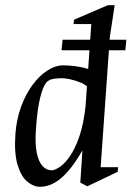

<svg xmlns="http://www.w3.org/2000/svg" viewBox="-20 -713 508 739"><path d="M216.9 -519.6 220.9 -560H466.4L462.4 -519.6ZM134.5 5.9Q109 5.9 85.1 -13.9Q61.1 -33.8 47.6 -78.7Q34 -123.5 39.4 -198.5Q43.6 -254.8 61.3 -302.7Q78.9 -350.5 105.1 -386Q131.2 -421.5 162 -441.4Q192.8 -461.3 223.5 -461.5Q244.4 -461.5 270 -458.2Q295.7 -455 319.4 -447.7L331.4 -620.4H263L265 -637.1L395 -693H421.4L402.9 -572.1L367.4 -69.4H434.8L432.8 -51.6L316.1 4L289.1 -10L297.2 -134.1Q274.5 -94.7 253.1 -67.5Q231.7 -40.3 211.3 -24.2Q190.9 -8 171.7 -1Q152.5 5.9 134.5 5.9ZM178.9 -57.5Q190.2 -57.5 209.1 -69.8Q228 -82 248 -110.1Q268 -138.1 284.9 -186.3Q301.7 -234.4 309.6 -306.4L314.6 -381Q303.4 -390.3 285.6 -397.1Q267.9 -403.9 249.5 -408Q231.2 -412 216.5 -412Q205.4 -412 187 -409.6Q168.5 -407.1 158 -395Q144.8 -379.1 134.1 -335Q123.4 -290.8 118.4 -216.5Q114.2 -162.3 121.1 -126.9Q128 -91.5 143.2 -74.5Q158.3 -57.5 178.9 -57.5Z"/></svg>

Font: Ancizar Serif Light
Style: Italic
Weight: 300
Italic angle: -4°
Designer: Cesar Puertas, Viviana Monsalve, Julian Moncada, Julian Prieto, Jose Castro, Felipe Aragon, Mariel Hernandez, Sara Alarc
Version: Version 8.100